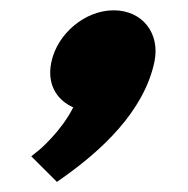

<svg xmlns="http://www.w3.org/2000/svg" viewBox="-20 -201 369 376"><path d="M202.6 -180.8C147 -180.8 92.5 -135.7 80.6 -79.5C71.7 -38 89.3 -6.1 123.4 9.3C99 57.8 55.9 93.4 55.9 93.4L41.2 105.1L91.5 155.2L102.7 147.3C176.1 95.5 261.5 18.7 282.3 -79.5C294.3 -135.7 258.8 -180.8 202.6 -180.8Z"/></svg>

Font: Hussar Nova
Style: 96
Weight: 700
Foundry: Cannot Into Space Fonts
Version: Version 0.99